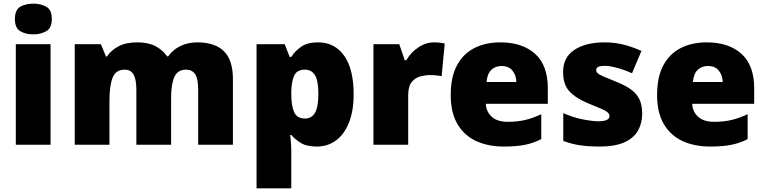

<svg xmlns="http://www.w3.org/2000/svg" viewBox="-20 -796 4210 1056"><path d="M163 -776Q204 -776 234.5 -759Q265 -742 265 -691Q265 -642 234.5 -624.5Q204 -607 163 -607Q121 -607 91.5 -624.5Q62 -642 62 -691Q62 -742 91.5 -759Q121 -776 163 -776ZM258 -553V0H67V-553Z M1066 -563Q1161 -563 1211 -515Q1261 -467 1261 -360V0H1070V-301Q1070 -364 1053 -388.5Q1036 -413 1003 -413Q957 -413 939 -372.5Q921 -332 921 -258V0H730V-301Q730 -361 714 -387Q698 -413 666 -413Q617 -413 599.5 -369Q582 -325 582 -242V0H391V-553H535L563 -485H568Q590 -519 631.5 -541Q673 -563 734 -563Q795 -563 834.5 -542.5Q874 -522 899 -486H905Q931 -523 972.5 -543Q1014 -563 1066 -563Z M1729 -563Q1821 -563 1873 -489.5Q1925 -416 1925 -278Q1925 -184 1898.5 -119.5Q1872 -55 1826.5 -22.5Q1781 10 1723 10Q1665 10 1632.5 -11Q1600 -32 1582 -54H1576Q1578 -35 1580 -13Q1582 9 1582 38V240H1391V-553H1546L1573 -483H1582Q1602 -515 1636.5 -539Q1671 -563 1729 -563ZM1657 -413Q1615 -413 1599.5 -383Q1584 -353 1582 -294V-279Q1582 -213 1598 -178.5Q1614 -144 1658 -144Q1694 -144 1712.5 -175.5Q1731 -207 1731 -280Q1731 -353 1712 -383Q1693 -413 1657 -413Z M2368 -563Q2384 -563 2401 -561Q2418 -559 2426 -557L2409 -377Q2399 -379 2384.5 -381Q2370 -383 2344 -383Q2320 -383 2292.5 -376Q2265 -369 2245 -345.5Q2225 -322 2225 -272V0H2034V-553H2176L2206 -465H2215Q2238 -506 2279.5 -534.5Q2321 -563 2368 -563Z M2732 -563Q2853 -563 2923 -500Q2993 -437 2993 -310V-225H2652Q2654 -182 2684.5 -154Q2715 -126 2773 -126Q2825 -126 2868 -136Q2911 -146 2957 -168V-31Q2917 -10 2869.5 0Q2822 10 2750 10Q2666 10 2600.5 -19.5Q2535 -49 2497 -112Q2459 -175 2459 -273Q2459 -373 2493.5 -437Q2528 -501 2589.5 -532Q2651 -563 2732 -563ZM2739 -433Q2705 -433 2682.5 -412Q2660 -391 2656 -345H2820Q2819 -382 2798.5 -407.5Q2778 -433 2739 -433Z M3512 -170Q3512 -118 3488.5 -77Q3465 -36 3413.5 -13Q3362 10 3278 10Q3219 10 3172.5 3.5Q3126 -3 3078 -21V-174Q3131 -150 3185 -139.5Q3239 -129 3270 -129Q3332 -129 3332 -157Q3332 -169 3322 -178Q3312 -187 3286.5 -198Q3261 -209 3214 -228Q3145 -257 3111 -294.5Q3077 -332 3077 -400Q3077 -481 3139.5 -522Q3202 -563 3305 -563Q3360 -563 3408 -551Q3456 -539 3508 -516L3456 -393Q3415 -412 3373 -423Q3331 -434 3306 -434Q3259 -434 3259 -411Q3259 -401 3267.5 -393Q3276 -385 3300 -375Q3324 -365 3370 -346Q3418 -327 3449.5 -304.5Q3481 -282 3496.5 -250.5Q3512 -219 3512 -170Z M3867 -563Q3988 -563 4058 -500Q4128 -437 4128 -310V-225H3787Q3789 -182 3819.5 -154Q3850 -126 3908 -126Q3960 -126 4003 -136Q4046 -146 4092 -168V-31Q4052 -10 4004.5 0Q3957 10 3885 10Q3801 10 3735.5 -19.5Q3670 -49 3632 -112Q3594 -175 3594 -273Q3594 -373 3628.5 -437Q3663 -501 3724.5 -532Q3786 -563 3867 -563ZM3874 -433Q3840 -433 3817.5 -412Q3795 -391 3791 -345H3955Q3954 -382 3933.5 -407.5Q3913 -433 3874 -433Z"/></svg>

Font: Noto Sans Thaana Black
Style: Regular
Weight: 900
Designer: David Williams
Foundry: Google Inc.
Version: Version 3.001; ttfautohint (v1.8.4.7-5d5b)